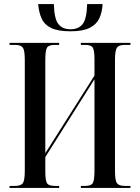

<svg xmlns="http://www.w3.org/2000/svg" viewBox="-20 -925 687 945"><path d="M327 -771Q265 -771 231.5 -787.5Q198 -804 184.5 -834.5Q171 -865 168 -905H245Q247 -833 267 -807Q287 -781 327 -781Q367 -781 387 -807Q407 -833 409 -905H485Q483 -865 469 -835Q455 -805 421.5 -788Q388 -771 327 -771ZM27 0V-10H54Q83 -10 92.5 -23.5Q102 -37 102 -85V-631Q102 -677 92.5 -690.5Q83 -704 54 -704H27V-714H271V-704H250Q220 -704 211.5 -690.5Q203 -677 203 -629V-171L445 -553V-632Q445 -678 436.5 -691Q428 -704 399 -704H378V-714H622V-704H594Q565 -704 555.5 -690.5Q546 -677 546 -629V-82Q546 -36 556 -23Q566 -10 594 -10H622V0H378V-10H399Q428 -10 436.5 -23.5Q445 -37 445 -85V-535L203 -152V-81Q203 -36 211.5 -23Q220 -10 250 -10H271V0Z"/></svg>

Font: Noto Serif Display ExtraCondensed Medium
Style: Regular
Weight: 500
Width: 2
Designer: Monotype Design Team
Foundry: Monotype Imaging Inc.
Version: Version 2.009